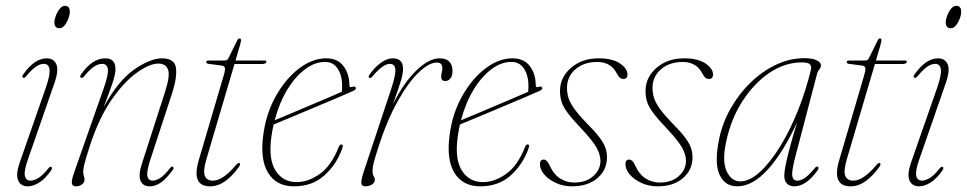

<svg xmlns="http://www.w3.org/2000/svg" viewBox="-20 -633 3324 660"><path d="M184.5 -536Q167 -536 167 -556.5Q167 -566 172 -579.2Q177 -592.5 185.2 -602.8Q193.5 -613 203 -613Q220 -613 220 -592.5Q220 -576 209 -556Q198 -536 184.5 -536ZM76 -85Q62 -45.5 65.5 -28.8Q69 -12 85 -12Q96 -12 111 -20.5Q126 -29 146 -54Q152 -62 157 -59Q161 -55.5 155.5 -47Q135.5 -18.5 114.8 -5.5Q94 7.5 75 7.5Q51.5 7.5 42.5 -12.5Q33.5 -32.5 47.5 -73.5L137.5 -331.5Q153 -376.5 150.2 -395Q147.5 -413.5 130.5 -413.5Q118 -413.5 104 -404.2Q90 -395 69.5 -370.5Q63.5 -363 59 -366Q54 -369.5 60 -377.5Q98.5 -432.5 141 -432.5Q164.5 -432.5 173.5 -412.2Q182.5 -392 167.5 -348.5Z M258 -366Q253 -369 259 -378Q297.5 -432.5 342 -432.5Q377 -432.5 377 -395.5Q377 -377 365.5 -344Q354 -311 336 -264Q385.5 -355 441 -393.8Q496.5 -432.5 537 -432.5Q580 -432.5 584.8 -399.8Q589.5 -367 571 -310.5L498 -88Q483.5 -44.5 486.5 -28.2Q489.5 -12 505 -12Q515.5 -12 529.8 -20.5Q544 -29 564.5 -55Q570.5 -62.5 574.5 -59.5Q579 -55.5 574 -49Q552 -18.5 533 -5.5Q514 7.5 495 7.5Q471 7.5 463 -12Q455 -31.5 468 -71L547.5 -317.5Q565.5 -373.5 557.5 -394Q549.5 -414.5 524 -414.5Q495 -414.5 451.8 -384.2Q408.5 -354 364.8 -291.8Q321 -229.5 289.5 -133.5Q273.5 -84 269.8 -67.8Q266 -51.5 266 -43.5Q266 -34.5 268.2 -28.5Q270.5 -22.5 270.5 -14.5Q270.5 -5.5 261.5 1Q252.5 7.5 241.5 7.5Q228.5 7.5 227 -3.2Q225.5 -14 235 -40.5L336.5 -329.5Q353.5 -377.5 350.8 -395.5Q348 -413.5 331 -413.5Q317.5 -413.5 302.8 -403.8Q288 -394 270 -371.5Q263 -362.5 258 -366Z M743 -407.5 697 -413.5Q689 -414.5 689 -419.5Q689 -425 697.5 -425H752Q761.5 -425 764.5 -431.5L795 -493Q798.5 -501 803 -501Q808.5 -501 808.5 -494.5Q808.5 -490 805 -478L789.5 -425H890Q895.5 -425 895.5 -421Q895.5 -413 880 -413H786L690 -87.5Q677.5 -45.5 684 -28.8Q690.5 -12 712 -12Q746 -12 791.5 -66Q799 -75 803.5 -72Q808 -69 801.5 -59.5Q779 -28 754 -10.2Q729 7.5 702.5 7.5Q637 7.5 663 -81.5L748.5 -372Q754.5 -391.5 753.2 -398.8Q752 -406 743 -407.5Z M1156 -121.5Q1136 -66.5 1094.5 -29.5Q1053 7.5 990.5 7.5Q930.5 7.5 902 -38.2Q873.5 -84 885 -169Q894.5 -242.5 928 -302.2Q961.5 -362 1007.5 -397.2Q1053.5 -432.5 1101 -432.5Q1140.5 -432.5 1160.8 -405.8Q1181 -379 1181 -340.5Q1181 -330.5 1191.5 -334.5Q1200 -337.5 1203 -332Q1205.5 -326 1195.5 -321Q1178 -313 1141.2 -297.5Q1104.5 -282 1061.2 -263.8Q1018 -245.5 979.5 -229.5Q941 -213.5 920.5 -205Q916 -185 913 -164Q902 -86 927.2 -46.5Q952.5 -7 999.5 -7Q1040 -7 1079.8 -35.5Q1119.5 -64 1144.5 -128Q1148 -136.5 1153 -136.5Q1161.5 -136.5 1156 -121.5ZM1097.5 -420Q1063.5 -420.5 1029.8 -395.8Q996 -371 968.2 -326Q940.5 -281 924 -219.5Q943.5 -227.5 974.2 -240.5Q1005 -253.5 1039.2 -268Q1073.5 -282.5 1104.2 -295.5Q1135 -308.5 1155 -317.5Q1156 -324.5 1156 -338Q1156 -374 1140.5 -397.2Q1125 -420.5 1097.5 -420Z M1249.5 -365.5Q1245 -368.5 1249.5 -375.5Q1268.5 -402.5 1289.5 -417.5Q1310.5 -432.5 1330.5 -432.5Q1365.5 -432.5 1365.5 -396Q1365.5 -381.5 1358.8 -357.5Q1352 -333.5 1330.5 -274.5Q1369 -350.5 1412 -391.5Q1455 -432.5 1491 -432.5Q1535.5 -432.5 1535.5 -388Q1535.5 -373 1528.5 -363.8Q1521.5 -354.5 1511 -354.5Q1496.5 -354.5 1496.5 -369Q1496.5 -377 1498.5 -383.5Q1500.5 -390 1500.5 -399Q1500.5 -418 1481.5 -418Q1455 -418 1419.5 -384.2Q1384 -350.5 1347 -284.8Q1310 -219 1279.5 -123.5Q1269 -90 1264.8 -74Q1260.5 -58 1260.5 -46Q1260.5 -32.5 1264.5 -27.5Q1268.5 -22.5 1268.5 -15Q1268.5 -5.5 1258.8 1Q1249 7.5 1236 7.5Q1222.5 7.5 1222 -4.5Q1221.5 -16.5 1232 -48L1325.5 -329.5Q1341 -377.5 1338.8 -395.5Q1336.5 -413.5 1320 -413.5Q1309 -413.5 1295 -404Q1281 -394.5 1259.5 -369.5Q1253.5 -362.5 1249.5 -365.5Z M1796.5 -121.5Q1776.5 -66.5 1735 -29.5Q1693.5 7.5 1631 7.5Q1571 7.5 1542.5 -38.2Q1514 -84 1525.5 -169Q1535 -242.5 1568.5 -302.2Q1602 -362 1648 -397.2Q1694 -432.5 1741.5 -432.5Q1781 -432.5 1801.2 -405.8Q1821.5 -379 1821.5 -340.5Q1821.5 -330.5 1832 -334.5Q1840.5 -337.5 1843.5 -332Q1846 -326 1836 -321Q1818.5 -313 1781.8 -297.5Q1745 -282 1701.8 -263.8Q1658.5 -245.5 1620 -229.5Q1581.5 -213.5 1561 -205Q1556.5 -185 1553.5 -164Q1542.5 -86 1567.8 -46.5Q1593 -7 1640 -7Q1680.5 -7 1720.2 -35.5Q1760 -64 1785 -128Q1788.5 -136.5 1793.5 -136.5Q1802 -136.5 1796.5 -121.5ZM1738 -420Q1704 -420.5 1670.2 -395.8Q1636.5 -371 1608.8 -326Q1581 -281 1564.5 -219.5Q1584 -227.5 1614.8 -240.5Q1645.5 -253.5 1679.8 -268Q1714 -282.5 1744.8 -295.5Q1775.5 -308.5 1795.5 -317.5Q1796.5 -324.5 1796.5 -338Q1796.5 -374 1781 -397.2Q1765.5 -420.5 1738 -420Z M1954 -5.5Q1994.5 -5.5 2019.2 -27.5Q2044 -49.5 2044 -80Q2044 -101 2030.8 -125.2Q2017.5 -149.5 1976 -193.5Q1947 -224 1931.5 -244.8Q1916 -265.5 1910.5 -282.8Q1905 -300 1905 -320.5Q1905 -367 1942.8 -399.8Q1980.5 -432.5 2037.5 -432.5Q2085.5 -432.5 2111.2 -414.8Q2137 -397 2137 -377Q2137 -361.5 2122.5 -361.5Q2116.5 -361.5 2111.2 -365.5Q2106 -369.5 2100 -381Q2080 -420 2033 -420Q1987 -420 1958 -394.8Q1929 -369.5 1929 -331Q1929 -315 1933.5 -298.8Q1938 -282.5 1952.5 -261.5Q1967 -240.5 1996.5 -210Q2025.5 -181 2040.5 -161Q2055.5 -141 2061 -125.2Q2066.5 -109.5 2066.5 -92Q2066.5 -49 2033.8 -20.8Q2001 7.5 1947 7.5Q1916.5 7.5 1891.2 -4Q1866 -15.5 1851 -33Q1836 -50.5 1836 -68.5Q1836 -84.5 1849 -84.5Q1854 -84.5 1859 -80.2Q1864 -76 1869 -65Q1883.5 -33 1905.8 -19.2Q1928 -5.5 1954 -5.5Z M2248 -5.5Q2288.5 -5.5 2313.2 -27.5Q2338 -49.5 2338 -80Q2338 -101 2324.8 -125.2Q2311.5 -149.5 2270 -193.5Q2241 -224 2225.5 -244.8Q2210 -265.5 2204.5 -282.8Q2199 -300 2199 -320.5Q2199 -367 2236.8 -399.8Q2274.5 -432.5 2331.5 -432.5Q2379.5 -432.5 2405.2 -414.8Q2431 -397 2431 -377Q2431 -361.5 2416.5 -361.5Q2410.5 -361.5 2405.2 -365.5Q2400 -369.5 2394 -381Q2374 -420 2327 -420Q2281 -420 2252 -394.8Q2223 -369.5 2223 -331Q2223 -315 2227.5 -298.8Q2232 -282.5 2246.5 -261.5Q2261 -240.5 2290.5 -210Q2319.5 -181 2334.5 -161Q2349.5 -141 2355 -125.2Q2360.5 -109.5 2360.5 -92Q2360.5 -49 2327.8 -20.8Q2295 7.5 2241 7.5Q2210.5 7.5 2185.2 -4Q2160 -15.5 2145 -33Q2130 -50.5 2130 -68.5Q2130 -84.5 2143 -84.5Q2148 -84.5 2153 -80.2Q2158 -76 2163 -65Q2177.5 -33 2199.8 -19.2Q2222 -5.5 2248 -5.5Z M2714.5 -96.5Q2701 -45 2703.5 -28.5Q2706 -12 2721 -12Q2732 -12 2745.8 -20.8Q2759.5 -29.5 2780 -54Q2786 -62.5 2792 -59.5Q2796 -56 2790.5 -47.5Q2751 7.5 2710.5 7.5Q2695 7.5 2685.5 -1.5Q2676 -10.5 2676 -29Q2676 -40.5 2679.8 -61.2Q2683.5 -82 2693 -118.2Q2702.5 -154.5 2720 -212.5Q2672 -108.5 2619.5 -50.5Q2567 7.5 2514 7.5Q2472 7.5 2453.5 -32.2Q2435 -72 2452 -155.5Q2463.5 -211 2492.2 -261.2Q2521 -311.5 2561 -350Q2601 -388.5 2648.2 -410.8Q2695.5 -433 2744.5 -433Q2773 -433 2787.5 -425.8Q2802 -418.5 2802 -408.5Q2802 -401 2796.5 -394.5Q2791 -388 2789 -380.5ZM2476.5 -147.5Q2461.5 -79.5 2477.8 -44.5Q2494 -9.5 2524.5 -9.5Q2556.5 -9.5 2591.8 -41.5Q2627 -73.5 2660.8 -128Q2694.5 -182.5 2722.2 -251.2Q2750 -320 2767.5 -393.5Q2770 -406.5 2763.5 -412.5Q2757 -418.5 2736 -418.5Q2679 -418.5 2626.2 -383.5Q2573.5 -348.5 2533.5 -287.2Q2493.5 -226 2476.5 -147.5Z M2944.5 -407.5 2898.5 -413.5Q2890.5 -414.5 2890.5 -419.5Q2890.5 -425 2899 -425H2953.5Q2963 -425 2966 -431.5L2996.5 -493Q3000 -501 3004.5 -501Q3010 -501 3010 -494.5Q3010 -490 3006.5 -478L2991 -425H3091.5Q3097 -425 3097 -421Q3097 -413 3081.5 -413H2987.5L2891.5 -87.5Q2879 -45.5 2885.5 -28.8Q2892 -12 2913.5 -12Q2947.5 -12 2993 -66Q3000.5 -75 3005 -72Q3009.5 -69 3003 -59.5Q2980.5 -28 2955.5 -10.2Q2930.5 7.5 2904 7.5Q2838.5 7.5 2864.5 -81.5L2950 -372Q2956 -391.5 2954.8 -398.8Q2953.5 -406 2944.5 -407.5Z M3248.5 -536Q3231 -536 3231 -556.5Q3231 -566 3236 -579.2Q3241 -592.5 3249.2 -602.8Q3257.5 -613 3267 -613Q3284 -613 3284 -592.5Q3284 -576 3273 -556Q3262 -536 3248.5 -536ZM3140 -85Q3126 -45.5 3129.5 -28.8Q3133 -12 3149 -12Q3160 -12 3175 -20.5Q3190 -29 3210 -54Q3216 -62 3221 -59Q3225 -55.5 3219.5 -47Q3199.5 -18.5 3178.8 -5.5Q3158 7.5 3139 7.5Q3115.5 7.5 3106.5 -12.5Q3097.5 -32.5 3111.5 -73.5L3201.5 -331.5Q3217 -376.5 3214.2 -395Q3211.5 -413.5 3194.5 -413.5Q3182 -413.5 3168 -404.2Q3154 -395 3133.5 -370.5Q3127.5 -363 3123 -366Q3118 -369.5 3124 -377.5Q3162.5 -432.5 3205 -432.5Q3228.5 -432.5 3237.5 -412.2Q3246.5 -392 3231.5 -348.5Z"/></svg>

Font: Fraunces 144pt S050 Thin
Style: Italic
Weight: 100
Italic angle: -16°
Version: Version 1.000; ttfautohint (v1.8.3)